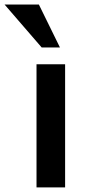

<svg xmlns="http://www.w3.org/2000/svg" viewBox="-96 -816 384 836"><path d="M85.4 -609.4 -76.2 -796.4H73.2L165 -609.4ZM63 0V-536.1H187.5V0Z"/></svg>

Font: Oxygen
Style: Bold
Weight: 700
Designer: vernon adams
Foundry: Vernon Adams
Version: Version 0.2.3 webfont; ttfautohint (v0.93.3-1d66) -l 8 -r 50